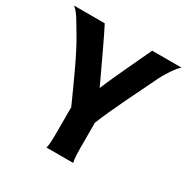

<svg xmlns="http://www.w3.org/2000/svg" viewBox="-153 -780 890 912"><g transform="rotate(30 292.0 -324.5)"><path d="M220.2 0H366.7C361.3 -25.4 360.8 -56.2 360.8 -77.1V-217.3C395.5 -305.7 467.3 -447.3 505.9 -527.8C528.3 -577.6 566.4 -634.3 586.4 -649.4H425.3C403.8 -601.6 331.5 -453.1 297.9 -371.1C261.7 -447.8 186.5 -610.4 165 -649.4H-3.4C24.9 -627.4 40.5 -593.8 76.7 -534.2C126.5 -451.2 186 -314 226.6 -224.6V-88.9C226.6 -33.7 224.6 -11.7 220.2 0Z"/></g></svg>

Font: HammersmithOne
Style: Regular
Weight: 400
Designer: Nicole Fally
Foundry: Nicole Fally
Version: Version 1.003